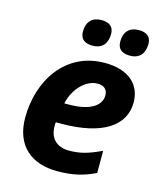

<svg xmlns="http://www.w3.org/2000/svg" viewBox="-114 -836 784 929"><g transform="rotate(15 278.5 -371.0)"><path d="M455 -621C505 -621 528 -652 528 -699C528 -739 500 -752 467 -752C420 -752 393 -725 393 -675C393 -635 419 -621 455 -621ZM268 -621C318 -621 341 -652 341 -699C341 -739 313 -752 280 -752C233 -752 206 -725 206 -675C206 -635 232 -621 268 -621ZM260 10C338 10 393 -4 450 -32V-143C386 -113 346 -101 289 -101C227 -101 192 -138 192 -197C192 -204 192 -209 193 -217H218C430 -217 532 -292 532 -407C532 -494 471 -556 349 -556C150 -556 44 -384 44 -201C44 -59 132 10 260 10ZM231 -316H209C226 -395 285 -450 340 -450C372 -450 391 -435 391 -404C391 -357 344 -316 231 -316Z"/></g></svg>

Font: Noto Sans
Style: Bold Italic
Weight: 700
Italic angle: -12°
Designer: Monotype Design Team
Foundry: Monotype Imaging Inc.
Version: Version 2.013